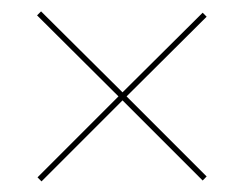

<svg xmlns="http://www.w3.org/2000/svg" viewBox="-20 -389 440 346"><path d="M54.8 -62.1 47.6 -69.4 193.5 -215.3 46.8 -361.3 54 -368.5 200.8 -222.6 345.2 -366.1 352.4 -358.9 208.1 -215.3 352.4 -71 345.2 -63.7 200.8 -208.1Z"/></svg>

Font: Playfair 144pt SemiExpanded ExtraBold
Style: Regular
Weight: 800
Width: 6
Designer: Claus Eggers Sørensen
Foundry: Claus Eggers Sørensen
Version: Version 2.203